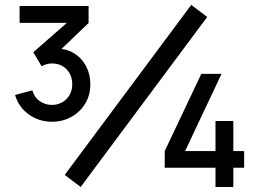

<svg xmlns="http://www.w3.org/2000/svg" viewBox="-20 -744 1052 764"><path d="M301 0 237.5 -48 741 -724.5 804.5 -676.5ZM186.5 -259.5Q136 -259.5 95.2 -288.2Q54.5 -317 40 -366L108.5 -384.5Q117 -356 138.8 -341.2Q160.5 -326.5 186.5 -326.5Q222 -327 244.8 -350.2Q267.5 -373.5 267.5 -408.5Q267.5 -444.5 245 -468Q222.5 -491.5 186.5 -491.5Q176 -491.5 165.2 -488.5Q154.5 -485.5 145.5 -480.5L112.5 -536L246 -653H58V-720H332.5V-652.5L225 -549.5Q252.5 -545.5 274.5 -532Q305.5 -513 322.5 -480.8Q339.5 -448.5 339.5 -408.5Q339.5 -365.5 319 -331.8Q298.5 -298 263.8 -278.8Q229 -259.5 186.5 -259.5ZM837.5 0V-76.5H635.5V-143L781 -450H861.5L716.5 -143H837.5V-262.5H908.5V-143H951.5V-76.5H908.5V0Z"/></svg>

Font: Cns Manrope SemBd
Style: Regular
Weight: 600
Designer: Mikhail Sharanda
Foundry: Mikhail Sharanda
Version: Version 4.504